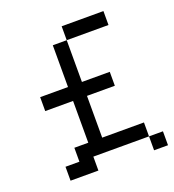

<svg xmlns="http://www.w3.org/2000/svg" viewBox="-117 -717 735 810"><g transform="rotate(-20 250.0 -312.5)"><path d="M500 0V-62.5H437.5V0ZM375 -312.5V-375H250V-562.5H187.5V-375H62.5V-312.5H187.5V-125H125V-62.5H62.5V0H187.5V-62.5H437.5V-125H250V-312.5ZM437.5 -562.5V-625H250V-562.5Z"/></g></svg>

Font: CalcUnifontExMono
Style: Regular
Weight: 500
Version: Version 15.0.06